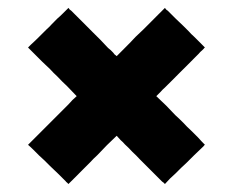

<svg xmlns="http://www.w3.org/2000/svg" viewBox="-20 -589 581 478"><path d="M270.5 -449.2Q282.2 -460.9 293.9 -472.7Q305.7 -484.4 317.4 -497.1Q327.1 -505.9 336.9 -515.6Q345.7 -524.4 355.5 -534.2Q364.3 -543 373 -551.8Q381.8 -560.5 390.6 -569.3Q391.6 -567.4 393.6 -565.4Q395.5 -563.5 397.5 -562.5Q407.2 -552.7 417 -543Q426.8 -533.2 436.5 -524.4Q443.4 -517.6 450.2 -510.7Q456.1 -503.9 462.9 -498Q469.7 -491.2 476.6 -484.4Q483.4 -477.5 490.2 -470.7Q488.3 -469.7 487.3 -467.8Q485.4 -465.8 483.4 -463.9Q478.5 -460 474.6 -455.1Q470.7 -451.2 465.8 -446.3Q457 -437.5 447.3 -427.7Q437.5 -418 428.7 -409.2Q418.9 -399.4 409.2 -389.6Q400.4 -380.9 390.6 -371.1Q384.8 -366.2 379.9 -360.4Q375 -355.5 369.1 -349.6Q381.8 -337.9 393.6 -326.2Q405.3 -314.5 417 -301.8Q426.8 -293 436.5 -283.2Q445.3 -273.4 455.1 -264.6Q463.9 -255.9 472.7 -247.1Q481.4 -237.3 490.2 -228.5Q488.3 -227.5 487.3 -225.6Q485.4 -223.6 483.4 -221.7Q473.6 -211.9 463.9 -203.1Q454.1 -193.4 444.3 -183.6Q437.5 -176.8 430.7 -170.9Q423.8 -164.1 417 -157.2Q410.2 -150.4 403.3 -144.5Q396.5 -137.7 390.6 -130.9Q388.7 -132.8 386.7 -134.8Q384.8 -135.7 382.8 -137.7Q369.1 -151.4 355.5 -165Q341.8 -178.7 328.1 -192.4Q319.3 -202.1 309.6 -210.9Q300.8 -220.7 291 -229.5Q286.1 -235.4 280.3 -240.2Q275.4 -246.1 270.5 -251Q258.8 -239.3 246.1 -227.5Q234.4 -214.8 222.7 -203.1Q212.9 -194.3 204.1 -184.6Q194.3 -174.8 185.5 -166Q176.8 -157.2 168 -148.4Q159.2 -139.6 150.4 -130.9Q148.4 -132.8 146.5 -134.8Q144.5 -135.7 143.6 -137.7Q133.8 -147.5 124 -157.2Q114.3 -166 104.5 -175.8Q97.7 -182.6 90.8 -189.5Q84 -195.3 77.1 -202.1Q70.3 -209 63.5 -215.8Q56.6 -222.7 49.8 -228.5Q51.8 -230.5 53.7 -232.4Q55.7 -234.4 57.6 -236.3Q71.3 -250 85 -263.7Q98.6 -277.3 112.3 -291Q122.1 -300.8 130.9 -309.6Q140.6 -319.3 150.4 -329.1Q155.3 -334 160.2 -339.8Q166 -344.7 170.9 -349.6Q159.2 -362.3 147.5 -374Q134.8 -385.7 123 -398.4Q113.3 -407.2 104.5 -417Q94.7 -425.8 85 -435.5Q76.2 -444.3 67.4 -453.1Q58.6 -461.9 49.8 -470.7Q51.8 -472.7 53.7 -474.6Q55.7 -476.6 57.6 -478.5Q67.4 -487.3 77.1 -497.1Q86.9 -506.8 96.7 -516.6Q103.5 -522.5 109.4 -529.3Q116.2 -536.1 123 -543Q129.9 -548.8 136.7 -555.7Q143.6 -562.5 150.4 -569.3Q152.3 -567.4 153.3 -565.4Q155.3 -563.5 157.2 -562.5Q170.9 -548.8 184.6 -535.2Q198.2 -521.5 211.9 -507.8Q221.7 -498 230.5 -489.3Q240.2 -479.5 249 -469.7Q252 -466.8 255.9 -463.9Q258.8 -460.9 261.7 -458Q263.7 -455.1 265.6 -453.1Q268.6 -451.2 270.5 -449.2Z"/></svg>

Font: LeFont
Style: Bold
Weight: 800
Designer: Leryon MEDIA
Version: Version 1.0